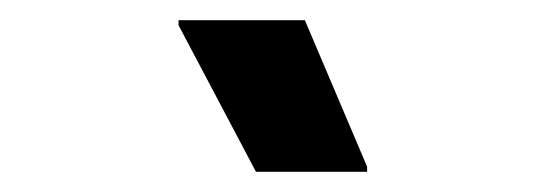

<svg xmlns="http://www.w3.org/2000/svg" viewBox="-20 -720 540 190"><path d="M343.3 -550H233.3L156.7 -695V-700H281.7L343.3 -555Z"/></svg>

Font: Familjen Grotesk Variable
Style: Regular
Weight: 400
Designer: Anders Wikstroem, Jonas Baeckman, Matilda Gysing, Kristian Moeller
Foundry: Familjen STHLM AB
Version: Version 2.000